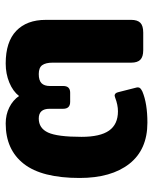

<svg xmlns="http://www.w3.org/2000/svg" viewBox="50 -586 550 691"><g transform="rotate(-90 325.5 -240.0)"><path d="M31 -229Q31 -365 82 -430Q133 -495 227 -495Q259 -495 285 -482Q311 -469 326 -447Q343 -469 374.5 -482Q406 -495 443 -495Q521 -495 560.5 -457Q600 -419 600 -351V-43Q600 -21 589.5 -10.5Q579 0 554 0H491Q467 0 456.5 -10.5Q446 -21 446 -43V-326Q446 -351 437 -363.5Q428 -376 405 -376Q382 -376 372 -366Q362 -356 362 -336V-288Q362 -263 338 -263H305Q280 -263 280 -288V-337Q280 -376 245 -376Q210 -376 194.5 -342.5Q179 -309 179 -222Q179 -155 201.5 -123Q224 -91 271 -91Q294 -91 320 -101Q326 -103 327 -103Q337 -103 340 -89L356 -26Q357 -23 357 -19Q357 -14 353.5 -10.5Q350 -7 342 -3Q299 15 230 15Q133 15 82 -50Q31 -115 31 -229Z"/></g></svg>

Font: Mitr Medium
Style: Regular
Weight: 500
Designer: Thanarat Vachiruckul
Foundry: Cadson Demak
Version: Version 1.002